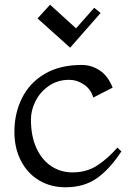

<svg xmlns="http://www.w3.org/2000/svg" viewBox="-20 -781 560 813"><path d="M457 -410 375 -368Q365 -403 335.5 -423Q306 -443 273 -443Q225 -443 188 -418Q151 -393 131 -354Q111 -315 111 -275Q111 -205 134 -154.5Q157 -104 197 -77.5Q237 -51 287 -51Q347 -51 392 -80.5Q437 -110 477 -156L494 -140Q445 -65 390.5 -26.5Q336 12 257 12Q195 12 146 -17Q97 -46 69 -99.5Q41 -153 41 -223Q41 -301 73 -365.5Q105 -430 169 -468Q233 -506 326 -506Q367 -506 402 -483Q437 -460 457 -410ZM302 -661 379 -748 406 -726 277 -579 139 -703 192 -761Z"/></svg>

Font: Amita
Style: Regular
Weight: 400
Designer: Eduardo Rodriguez Tunni, Modular Infotech, Brian J. Bonislawsky
Foundry: Eduardo Rodriguez Tunni, Modular Infotech, Brian J. Bonislawsky
Version: Version 1.004